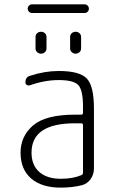

<svg xmlns="http://www.w3.org/2000/svg" viewBox="-20 -859 540 889"><path d="M327.1 -288.1Q126 -288.1 126 -152.3Q126 -94.7 161.6 -63Q197.3 -31.2 261.7 -31.2Q316.4 -31.2 356.4 -47.9Q364.3 -50.8 364.3 -59.6V-279.3Q364.3 -288.1 355.5 -288.1ZM261.7 9.8Q172.9 9.8 124 -32.7Q75.2 -75.2 75.2 -151.9Q75.2 -228.5 133.3 -278.3Q191.4 -328.1 327.1 -328.1H355.5Q364.3 -328.1 364.3 -335.9V-365.2Q364.3 -441.4 342.8 -464.8Q321.3 -488.3 252 -488.3Q186.5 -488.3 118.2 -463.9Q110.4 -461.9 104 -465.8Q97.7 -469.7 97.7 -477.5Q97.7 -502 118.2 -507.8Q186.5 -530.3 252 -530.3Q348.6 -530.3 381.8 -495.6Q415 -460.9 415 -355.5V-79.1Q415 -51.8 399.9 -30.3Q384.8 -8.8 361.3 -2Q315.4 9.8 261.7 9.8ZM372.1 -798.8H127.9Q120.1 -798.8 114.3 -804.7Q108.4 -810.5 108.4 -818.8Q108.4 -827.1 114.3 -833Q120.1 -838.9 127.9 -838.9H372.1Q379.9 -838.9 385.7 -833Q391.6 -827.1 391.6 -818.8Q391.6 -810.5 385.7 -804.7Q379.9 -798.8 372.1 -798.8ZM304.7 -688.5Q304.7 -698.2 312 -705.1Q319.3 -711.9 330.1 -711.9Q340.8 -711.9 348.1 -705.1Q355.5 -698.2 355.5 -688.5V-634.8Q355.5 -624 347.7 -617.2Q339.8 -610.4 330.1 -610.4Q320.3 -610.4 312.5 -617.2Q304.7 -624 304.7 -634.8ZM144.5 -688.5Q144.5 -698.2 151.9 -705.1Q159.2 -711.9 169.9 -711.9Q180.7 -711.9 188 -705.1Q195.3 -698.2 195.3 -688.5V-634.8Q195.3 -624 187.5 -617.2Q179.7 -610.4 169.9 -610.4Q160.2 -610.4 152.3 -617.2Q144.5 -624 144.5 -634.8Z"/></svg>

Font: Rounded-X Mgen+ 1mn light
Style: Regular
Weight: 200
Designer: [Source Han Sans]
Ryoko NISHIZUKA  (kana & ideographs); Paul D. Hunt (Latin, Greek & Cyrillic); Wenlong ZHANG  (bopomofo
Version: Version 1.059.20150602